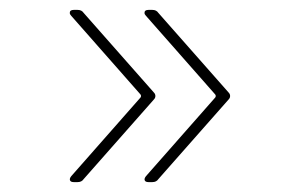

<svg xmlns="http://www.w3.org/2000/svg" viewBox="-20 -475 598 388"><path d="M124 -119 264 -278Q266 -281 264 -284L124 -443Q121 -446 121 -449Q121 -455 129 -455H137Q145 -455 149 -449L291 -288Q294 -285 294 -281Q294 -277 291 -274L149 -113Q145 -107 137 -107H129Q123 -107 121.5 -110.5Q120 -114 124 -119ZM275 -119 415 -278Q417 -281 415 -284L275 -443Q272 -446 272 -449Q272 -455 280 -455H288Q296 -455 300 -449L442 -288Q445 -285 445 -281Q445 -277 442 -274L300 -113Q296 -107 288 -107H280Q274 -107 272.5 -110.5Q271 -114 275 -119Z"/></svg>

Font: Barlow GEO Thin
Style: Regular
Weight: 100
Designer: Jeremy Tribby
Foundry: Tribby Type
Version: Version 1.408